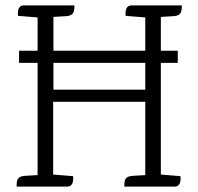

<svg xmlns="http://www.w3.org/2000/svg" viewBox="-20 -695 739 715"><path d="M579 -506H642V-461H579V-45L652 -39Q656 0 629 0H443V-8Q443 -30 456 -36Q462 -39 471 -40L521 -43V-316H178V-45L252 -39Q256 0 229 0H42V-8Q42 -30 55 -36Q61 -39 70 -40L120 -43V-461H51V-506H120V-630L47 -636Q43 -675 70 -675H257V-668Q257 -646 244 -639Q238 -636 229 -635L179 -632V-506H521V-630L448 -636Q444 -675 471 -675H657V-668Q657 -646 644 -639Q638 -636 629 -635L579 -632ZM521 -361V-461H179V-361Z"/></svg>

Font: Karma Light
Style: Regular
Weight: 300
Designer: Joana Correia
Foundry: Indian Type Foundry
Version: Version 1.202;PS 1.0;hotconv 1.0.78;makeotf.lib2.5.61930; tt